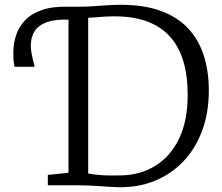

<svg xmlns="http://www.w3.org/2000/svg" viewBox="-20 -771 925 799"><path d="M470 8Q452 7.5 432.5 6.2Q413 5 392.2 3.5Q371.5 2 350.2 1Q329 0 307 0H179V-43L265 -52V-743H306Q336.5 -743 365.8 -745Q395 -747 424 -749Q453 -751 483 -751Q580 -751 649.5 -725.5Q719 -700 763 -652.8Q807 -605.5 828 -540Q849 -474.5 849 -394Q849 -302 821.2 -227.2Q793.5 -152.5 742.8 -99.2Q692 -46 622.8 -18Q553.5 10 470 8ZM482 -41Q562.5 -42 625.5 -80.5Q688.5 -119 724.8 -193.2Q761 -267.5 761 -376Q761 -458 742 -519.2Q723 -580.5 685 -621.2Q647 -662 590 -682.5Q533 -703 457 -703Q434.5 -703 414.8 -701.8Q395 -700.5 378 -699Q361 -697.5 347 -697V-49Q371 -44.5 393.2 -42.8Q415.5 -41 437.2 -40.8Q459 -40.5 482 -41ZM41 -493Q38.5 -499.5 37 -514.5Q35.5 -529.5 35.5 -553.5Q35.5 -590 47 -624.8Q58.5 -659.5 84.8 -687Q111 -714.5 155.8 -729.8Q200.5 -745 267 -743L277 -715L267 -689Q211.5 -691.5 176.2 -679.2Q141 -667 124.5 -641.8Q108 -616.5 108 -579Q108 -568 112.2 -544.5Q116.5 -521 124.5 -493Z"/></svg>

Font: Merriweather Light
Style: Regular
Weight: 300
Designer: Eben Sorkin
Foundry: Eben Sorkin
Version: Version 2.100